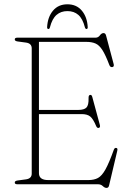

<svg xmlns="http://www.w3.org/2000/svg" viewBox="-20 -880 620 917"><path d="M50.5 -691.5Q50.5 -700 62 -700H436Q449 -700 457 -711Q465 -722 474.5 -722Q483.5 -722 486.5 -710.5L523 -573.5Q526 -561 516 -559.5Q506.5 -558 502 -570Q484 -617.5 469 -641Q454 -664.5 436.2 -672.2Q418.5 -680 392.5 -680H166V-355H354Q382 -355 393 -366.5Q404 -378 403 -411Q402.5 -425 409.5 -426.5Q418 -429 421 -416L457 -283Q460 -271 451.5 -269Q443.5 -267.5 439 -278.5Q425 -312 411 -323.5Q397 -335 370.5 -335H166V-53Q166 -20 210 -20H402.5Q429.5 -20 448 -30Q466.5 -40 483.8 -71Q501 -102 523.5 -164.5Q527 -174.5 534.5 -173.5Q543.5 -173 540 -159.5L501 5.5Q498.5 17.5 489 17.5Q480 17.5 471 8.8Q462 0 447 0H62Q50.5 0 50.5 -8.5Q50.5 -16 64 -18L105 -23.5Q131.5 -27.5 131.5 -51V-649Q131.5 -672.5 105 -676.5L64 -682Q50.5 -684 50.5 -691.5ZM302 -827Q271 -827 250 -808.8Q229 -790.5 218.5 -749.5Q216.5 -741.5 211.5 -741.5Q205 -741.5 205 -750Q207.5 -798.5 233 -829Q258.5 -859.5 302 -859.5Q345.5 -859.5 371 -829Q396.5 -798.5 399 -750Q399 -741.5 393 -741.5Q388 -741.5 385.5 -749.5Q375 -790.5 354.2 -808.8Q333.5 -827 302 -827Z"/></svg>

Font: Fraunces 72pt S050 Thin
Style: Regular
Weight: 100
Version: Version 1.000; ttfautohint (v1.8.3)